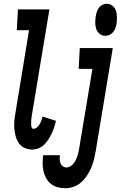

<svg xmlns="http://www.w3.org/2000/svg" viewBox="-20 -785 640 1018"><path d="M151 8Q130 8 111 -0.5Q92 -9 80.5 -25Q69 -41 63.5 -61Q58 -81 56 -102Q54 -123 56 -144.5Q58 -166 62 -187L134 -625H69L75 -735H242L148 -169Q147 -163 146.5 -157Q146 -151 145.5 -144.5Q145 -138 145 -132Q145 -126 145.5 -120Q146 -114 148.5 -108Q151 -102 157 -102Q168 -102 176.5 -110Q185 -118 190.5 -127Q196 -136 199.5 -146.5Q203 -157 206 -167L277 -144Q273 -127 267.5 -110.5Q262 -94 254.5 -78Q247 -62 237 -46.5Q227 -31 214.5 -18.5Q202 -6 185 1Q168 8 151 8ZM538 -595Q521 -595 508 -606Q495 -617 490 -632.5Q485 -648 485 -665.5Q485 -683 488 -701Q490 -712 494 -723.5Q498 -735 505.5 -745Q513 -755 524.5 -760Q536 -765 547 -765Q564 -765 577 -754Q590 -743 595 -727.5Q600 -712 600 -694.5Q600 -677 598 -659Q596 -648 592 -636.5Q588 -625 580 -615Q572 -605 560.5 -600Q549 -595 538 -595ZM327 213Q305 213 285 207.5Q265 202 249.5 189.5Q234 177 224.5 159.5Q215 142 210.5 122Q206 102 206 80.5Q206 59 209 38H298Q296 49 296.5 60Q297 71 300.5 80.5Q304 90 313 96.5Q322 103 333 103Q343 103 353 97Q363 91 370 82Q377 73 382 63Q387 53 390.5 42.5Q394 32 396 21.5Q398 11 400 1L470 -420H397L403 -530H578L487 19Q483 41 477.5 63Q472 85 463 105.5Q454 126 441 146Q428 166 410.5 181.5Q393 197 371 205Q349 213 327 213Z"/></svg>

Font: Iosevka Curly XBdEx
Style: Italic
Weight: 800
Width: 7
Italic angle: -9°
Monospace: yes
Designer: Belleve Invis
Foundry: Belleve Invis
Version: Version 11.1.0; ttfautohint (v1.8.3)